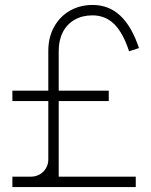

<svg xmlns="http://www.w3.org/2000/svg" viewBox="-20 -755 611 775"><path d="M30 0V-42H106Q124.5 -42 140.5 -51.2Q156.5 -60.5 165.8 -76.5Q175 -92.5 175 -111V-550Q175 -604 198.2 -646.2Q221.5 -688.5 262.2 -711.8Q303 -735 354 -735Q419 -735 465.2 -692Q511.5 -649 541 -561L501 -548Q476.5 -623 440.8 -658Q405 -693 353 -693Q312.5 -693 281.5 -675.5Q250.5 -658 233.8 -625.5Q217 -593 217 -550V-42H528V0ZM30 -347V-389H419V-347Z"/></svg>

Font: Hauora
Style: Regular
Weight: 400
Designer: Wayne Shih
Foundry: WCYS
Version: Version 1.001